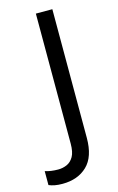

<svg xmlns="http://www.w3.org/2000/svg" viewBox="-214 -769 622 1013"><g transform="rotate(-15 97.5 -262.0)"><path d="M-4 190Q-28 190 -46 186.5Q-64 183 -78 177V101Q-62 106 -44 108.5Q-26 111 -6 111Q19 111 41.5 101Q64 91 78 66.5Q92 42 92 -4V-714H182V-11Q182 92 131 141Q80 190 -4 190Z"/></g></svg>

Font: Noto Sans
Style: Regular
Weight: 400
Designer: Monotype Design Team
Foundry: Monotype Imaging Inc.
Version: Version 1.902